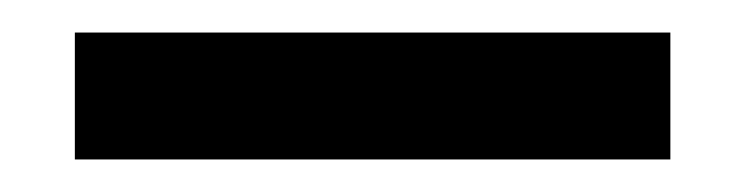

<svg xmlns="http://www.w3.org/2000/svg" viewBox="-20 -740 458 118"><path d="M392 -642H26V-720H392Z"/></svg>

Font: Ulagadi Sans Medium
Style: Regular
Weight: 500
Designer: Ninad Kale (Devanagari), Jonny Pinhorn (Latin)
Foundry: Indian Type Foundry
Version: Version 3.01;March 29, 2020;FontCreator 12.0.0.2522 64-bit; 